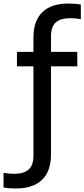

<svg xmlns="http://www.w3.org/2000/svg" viewBox="-89 -838 478 1088"><path d="M1.5 230Q-15 230 -33.2 228.8Q-51.5 227.5 -69 224.5V141.5Q-52.5 144 -39 145.5Q-25.5 147 -10 147Q46 147 73.2 122.8Q100.5 98.5 100.5 45V-462H7V-544H100.5V-626Q100.5 -719 150.5 -768.5Q200.5 -818 298.5 -818Q315.5 -818 333.5 -816.8Q351.5 -815.5 369 -812.5V-729.5Q353 -732 339.2 -733.5Q325.5 -735 310.5 -735Q254 -735 227 -710.8Q200 -686.5 200 -633V-544H349V-462H200V38Q200 131 149.8 180.5Q99.5 230 1.5 230Z"/></svg>

Font: Encode Sans SemiCondensed SemiCondensed Medium
Style: Regular
Weight: 500
Width: 4
Designer: Multiple Designers
Foundry: Impallari Type
Version: Version 3.000; ttfautohint (v1.8.3) -l 8 -r 50 -G 200 -x 14 